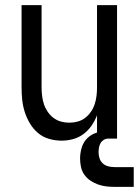

<svg xmlns="http://www.w3.org/2000/svg" viewBox="-20 -540 541 748"><path d="M220 8Q195 8 171 1Q147 -6 128.5 -21.5Q110 -37 97 -58.5Q84 -80 76.5 -103.5Q69 -127 66.5 -151.5Q64 -176 64 -200V-520H142V-200Q142 -183 144 -166.5Q146 -150 151 -134.5Q156 -119 165.5 -105Q175 -91 188 -81Q201 -71 217 -66.5Q233 -62 250 -62Q267 -62 283 -66.5Q299 -71 312 -81Q325 -91 334.5 -105Q344 -119 349 -134.5Q354 -150 356 -166.5Q358 -183 358 -200V-520H436V0H358V-91Q350 -70 337 -51Q324 -32 305.5 -18Q287 -4 264.5 2Q242 8 220 8ZM426 188Q409 188 393 186Q377 184 361.5 178.5Q346 173 332 163.5Q318 154 308.5 140.5Q299 127 295.5 110.5Q292 94 292 78Q292 56 298.5 34.5Q305 13 320.5 -2Q336 -17 357.5 -23.5Q379 -30 401 -30V0Q392 0 384 5Q376 10 371.5 18Q367 26 365.5 35.5Q364 45 364 54Q364 66 368 77.5Q372 89 381 97Q390 105 402 108Q414 111 426 111H501V188Z"/></svg>

Font: Zed Sans
Style: Regular
Weight: 400
Designer: Belleve Invis
Foundry: Belleve Invis
Version: Version 1.0.0; ttfautohint (v1.8.4)